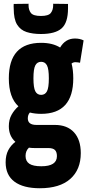

<svg xmlns="http://www.w3.org/2000/svg" viewBox="-20 -782 465 1022"><path d="M199 -176Q166 -176 139 -183Q128 -171 128 -152Q128 -117 174 -117H272Q338 -117 374 -77.5Q410 -38 410 33Q410 121 354 170.5Q298 220 192 220Q104 220 57 185Q10 150 10 82Q10 44 24 17.5Q38 -9 62 -27Q27 -58 27 -110Q27 -145 41.5 -171Q56 -197 78 -216Q27 -263 27 -365Q27 -554 199 -554Q260 -554 300 -529Q328 -577 379 -577Q405 -577 425 -567L406 -448Q400 -449 394.5 -450Q389 -451 381 -451Q370 -451 361 -444Q370 -409 370 -365Q370 -176 199 -176ZM199 -277Q220 -277 230 -296Q240 -315 240 -365Q240 -415 230 -434Q220 -453 199 -453Q178 -453 168 -434Q158 -415 158 -365Q158 -315 168 -296Q178 -277 199 -277ZM116 48Q116 76 136 89.5Q156 103 200 103Q283 103 283 49Q283 27 272.5 16.5Q262 6 236 6H162Q147 6 134 4Q116 21 116 48ZM198 -601Q154 -601 121.5 -611.5Q89 -622 71 -651Q53 -680 53 -737Q52 -743 52.5 -749Q53 -755 53 -761L132 -762V-754Q132 -729 144.5 -713Q157 -697 198 -697Q238 -697 250.5 -713Q263 -729 263 -754Q263 -759 263 -762L342 -761Q342 -755 342 -749Q342 -743 342 -737Q342 -661 308 -631Q274 -601 198 -601Z"/></svg>

Font: Georama Condensed
Style: Bold
Weight: 700
Width: 3
Designer: Jean-Baptiste Levee
Foundry: Production Type
Version: Version 1.000